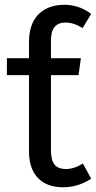

<svg xmlns="http://www.w3.org/2000/svg" viewBox="-20 -770 401 802"><path d="M326.2 -86.9 360.8 -23.9Q307.6 12.2 243.2 12.2Q175.8 12.2 138.4 -26.6Q101.1 -65.4 101.1 -138.2V-456.1H8.8V-526.9H101.1V-594.2Q101.1 -670.4 140.9 -710.2Q180.7 -750 249 -750Q311 -750 360.8 -711.9L325.2 -652.8Q288.1 -675.8 253.9 -675.8Q192.9 -675.8 192.9 -602.1V-526.9H317.9L308.1 -456.1H192.9V-142.1Q192.9 -101.6 207.5 -82.8Q222.2 -64 255.9 -64Q289.6 -64 326.2 -86.9Z"/></svg>

Font: FiraGO
Style: Regular
Weight: 400
Designer: bBox Type
Foundry: bBox Type GmbH
Version: Version 1.001;PS 001.001;hotconv 1.0.88;makeotf.lib2.5.64775